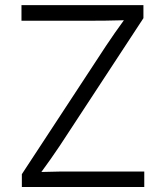

<svg xmlns="http://www.w3.org/2000/svg" viewBox="-20 -748 662 768"><path d="M67.4 0H557.1V-62H290C241.7 -62 193.8 -62 145.5 -60.1C170.9 -94.7 195.8 -129.9 219.2 -165L553.7 -675.3V-727.5H65.9V-665H328.1C377 -665 426.8 -665.5 475.6 -667C451.2 -633.3 426.8 -599.1 404.3 -564.9L67.4 -51.3Z"/></svg>

Font: Raveo Light
Style: Regular
Weight: 300
Designer: Jakub Foglar, Rasmus Andersson (Inter)
Foundry: Jakubfoglar.com
Version: Version 1.100;Glyphs 3.2.3 (3260)